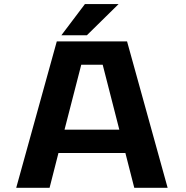

<svg xmlns="http://www.w3.org/2000/svg" viewBox="-20 -898 890 918"><path d="M273.5 -729.5 386 -878.5H547L395.5 -729.5ZM622 0 579.5 -166.5H259.5L217 0H57.5L251.5 -700H587.5L781.5 0ZM368.5 -588.5 288.5 -278H550.5L471 -588.5Z"/></svg>

Font: League Mono Wide SemiBold
Style: Regular
Weight: 600
Width: 8
Designer: Tyler Finck
Foundry: The League of Moveable Type / Tyler Finck
Version: Version 2.210